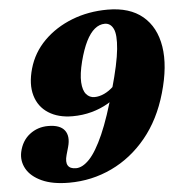

<svg xmlns="http://www.w3.org/2000/svg" viewBox="-52 -767 779 833"><g transform="rotate(-5 337.0 -350.0)"><path d="M216 16.5Q143.5 16.5 97 -5Q50.5 -26.5 31.2 -61Q12 -95.5 20 -134Q30.5 -182.5 65.2 -209.5Q100 -236.5 146 -236.5Q198 -236.5 217.8 -210.2Q237.5 -184 224.5 -138L215 -104.5Q206.5 -74 215.8 -58.8Q225 -43.5 251 -43.5Q279.5 -43.5 309.8 -75.2Q340 -107 371.8 -178.8Q403.5 -250.5 436.5 -371.5Q467.5 -481 473.5 -543.2Q479.5 -605.5 467 -631.2Q454.5 -657 429.5 -657Q406 -657 385.5 -640.2Q365 -623.5 348 -589.5Q331 -555.5 317.5 -503.5Q303.5 -448 305.5 -412.8Q307.5 -377.5 321.8 -360.8Q336 -344 358 -344Q378.5 -344 400.5 -354.2Q422.5 -364.5 441.8 -383.2Q461 -402 473.5 -428L503 -410Q492 -380.5 468.2 -355Q444.5 -329.5 411.5 -310.2Q378.5 -291 339 -280.2Q299.5 -269.5 256 -269.5Q193.5 -269.5 151 -296.8Q108.5 -324 94 -374Q79.5 -424 98.5 -491Q118 -559.5 168.5 -610Q219 -660.5 291 -688.8Q363 -717 447 -717Q543 -717 599.5 -669.8Q656 -622.5 669.8 -536.8Q683.5 -451 650 -335Q618 -223 553.5 -144.5Q489 -66 402 -24.8Q315 16.5 216 16.5Z"/></g></svg>

Font: Fraunces Black
Style: Italic
Weight: 900
Italic angle: -16°
Version: Version 1.000;[b76b70a41]